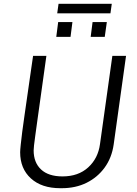

<svg xmlns="http://www.w3.org/2000/svg" viewBox="-20 -980 719 1010"><path d="M297 10Q199 10 142.5 -41.5Q86 -93 86 -179Q86 -190 89 -218.5Q92 -247 97 -287Q102 -327 109 -373.5Q116 -420 122.5 -467.5Q129 -515 135.5 -558Q142 -601 146.5 -634.5Q151 -668 154 -686H224Q208 -571 196.5 -489Q185 -407 177.5 -353Q170 -299 165.5 -266Q161 -233 159 -215.5Q157 -198 157 -189Q157 -125 196 -88.5Q235 -52 309 -52Q392 -52 444 -99.5Q496 -147 506 -222L571 -686H643L578 -220Q568 -150 530.5 -98.5Q493 -47 435.5 -18.5Q378 10 305 10ZM281 -910 288 -960H568L561 -910ZM276 -786 286 -864H361L351 -786ZM457 -786 467 -864H542L531 -786Z"/></svg>

Font: Chivo Medium ExtraLight
Style: Italic
Weight: 250
Italic angle: -8.05°
Version: Version 2.002